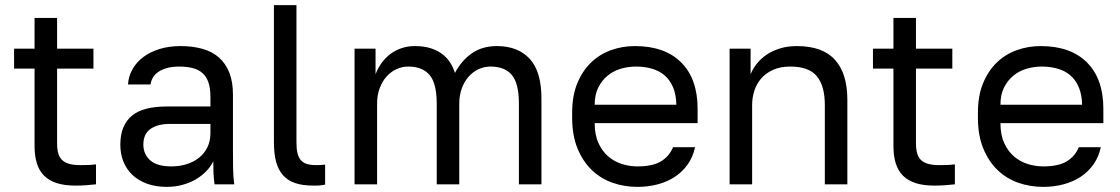

<svg xmlns="http://www.w3.org/2000/svg" viewBox="-20 -720 4375 750"><path d="M275 5Q233 5 202.5 -4.5Q172 -14 152.5 -33.5Q133 -53 124 -82Q115 -111 115 -150V-452H35V-530H115V-650H203V-530H345V-452H203V-160Q203 -138 207.5 -121.5Q212 -105 222.5 -95Q233 -85 250.5 -80Q268 -75 295 -75Q310 -75 325 -75.5Q340 -76 355 -78V0Q336 2 317 3.5Q298 5 275 5Z M631 10Q588 10 554 -2.5Q520 -15 497 -37Q474 -59 462 -89Q450 -119 450 -155Q450 -194 462 -222.5Q474 -251 496.5 -269Q519 -287 553 -295.5Q587 -304 630 -304H802V-340Q802 -374 794.5 -397Q787 -420 771.5 -434Q756 -448 733 -454Q710 -460 680 -460Q652 -460 631.5 -454Q611 -448 597.5 -438.5Q584 -429 577 -416.5Q570 -404 568 -390H480Q482 -422 497.5 -449.5Q513 -477 539.5 -497Q566 -517 603 -528.5Q640 -540 685 -540Q732 -540 770 -529.5Q808 -519 834.5 -496Q861 -473 875.5 -437Q890 -401 890 -350V-135Q890 -93 890.5 -61.5Q891 -30 895 0H818Q815 -23 814 -43.5Q813 -64 813 -90Q803 -69 785.5 -51Q768 -33 745 -19.5Q722 -6 693 2Q664 10 631 10ZM650 -70Q681 -70 708.5 -78.5Q736 -87 757 -103.5Q778 -120 790 -144.5Q802 -169 802 -200V-236H645Q596 -236 568 -216.5Q540 -197 540 -155Q540 -118 566.5 -94Q593 -70 650 -70Z M1205 5Q1163 5 1134 -4.5Q1105 -14 1086 -35Q1067 -56 1058.5 -88Q1050 -120 1050 -165V-700H1138V-165Q1138 -139 1142 -122Q1146 -105 1155 -94.5Q1164 -84 1179 -79.5Q1194 -75 1215 -75Q1226 -75 1234 -75.5Q1242 -76 1250 -77V1Q1246 2 1240 3Q1234 4 1227.5 4.5Q1221 5 1215 5Q1209 5 1205 5Z M1365 0V-530H1447V-430Q1456 -454 1471 -474.5Q1486 -495 1505.5 -509.5Q1525 -524 1549 -532Q1573 -540 1600 -540Q1635 -540 1661 -532Q1687 -524 1706 -510Q1725 -496 1737.5 -477Q1750 -458 1757 -435Q1783 -484 1823.5 -512Q1864 -540 1921 -540Q2003 -540 2049 -490.5Q2095 -441 2095 -335V0H2007V-315Q2007 -394 1979.5 -427Q1952 -460 1896 -460Q1872 -460 1850 -450Q1828 -440 1811 -421Q1794 -402 1784 -375Q1774 -348 1774 -315V0H1686V-315Q1686 -394 1658 -427Q1630 -460 1575 -460Q1551 -460 1529 -450Q1507 -440 1490 -421Q1473 -402 1463 -375Q1453 -348 1453 -315V0Z M2470 10Q2419 10 2373 -6Q2327 -22 2292 -55.5Q2257 -89 2236 -140Q2215 -191 2215 -260V-280Q2215 -346 2235 -394.5Q2255 -443 2288.5 -475.5Q2322 -508 2366.5 -524Q2411 -540 2460 -540Q2577 -540 2641 -476Q2705 -412 2705 -295V-239H2303Q2303 -193 2318 -160.5Q2333 -128 2357 -108Q2381 -88 2410.5 -79Q2440 -70 2470 -70Q2530 -70 2562.5 -90Q2595 -110 2609 -145H2695Q2687 -107 2666.5 -78Q2646 -49 2616.5 -29.5Q2587 -10 2549.5 0Q2512 10 2470 10ZM2303 -311H2622Q2621 -352 2608.5 -380.5Q2596 -409 2575 -426.5Q2554 -444 2525.5 -452Q2497 -460 2465 -460Q2434 -460 2405 -451.5Q2376 -443 2353.5 -424.5Q2331 -406 2317 -378Q2303 -350 2303 -311Z M2830 0V-530H2912V-430Q2921 -452 2937 -472Q2953 -492 2975.5 -507Q2998 -522 3027.5 -531Q3057 -540 3093 -540Q3193 -540 3241.5 -486.5Q3290 -433 3290 -330V0H3202V-310Q3202 -384 3171 -422Q3140 -460 3067 -460Q3028 -460 2999.5 -447Q2971 -434 2953 -413Q2935 -392 2926.5 -365Q2918 -338 2918 -310V0Z M3630 5Q3588 5 3557.5 -4.5Q3527 -14 3507.5 -33.5Q3488 -53 3479 -82Q3470 -111 3470 -150V-452H3390V-530H3470V-650H3558V-530H3700V-452H3558V-160Q3558 -138 3562.5 -121.5Q3567 -105 3577.5 -95Q3588 -85 3605.5 -80Q3623 -75 3650 -75Q3665 -75 3680 -75.5Q3695 -76 3710 -78V0Q3691 2 3672 3.5Q3653 5 3630 5Z M4055 10Q4004 10 3958 -6Q3912 -22 3877 -55.5Q3842 -89 3821 -140Q3800 -191 3800 -260V-280Q3800 -346 3820 -394.5Q3840 -443 3873.5 -475.5Q3907 -508 3951.5 -524Q3996 -540 4045 -540Q4162 -540 4226 -476Q4290 -412 4290 -295V-239H3888Q3888 -193 3903 -160.5Q3918 -128 3942 -108Q3966 -88 3995.5 -79Q4025 -70 4055 -70Q4115 -70 4147.5 -90Q4180 -110 4194 -145H4280Q4272 -107 4251.5 -78Q4231 -49 4201.5 -29.5Q4172 -10 4134.5 0Q4097 10 4055 10ZM3888 -311H4207Q4206 -352 4193.5 -380.5Q4181 -409 4160 -426.5Q4139 -444 4110.5 -452Q4082 -460 4050 -460Q4019 -460 3990 -451.5Q3961 -443 3938.5 -424.5Q3916 -406 3902 -378Q3888 -350 3888 -311Z"/></svg>

Font: Golos Text VF
Style: Regular
Weight: 400
Designer: A.Korolkova, Vitaly Kuzmin
Foundry: ParaType Ltd
Version: Version 2.003